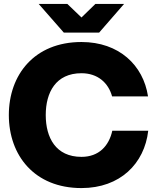

<svg xmlns="http://www.w3.org/2000/svg" viewBox="-20 -946 800 978"><path d="M395 12C592 12 716 -113 735 -280H552C535 -203 484 -147 395 -147C264 -147 213 -245 213 -360C213 -475 264 -573 395 -573C478 -573 532 -524 551 -455H734C710 -614 586 -732 395 -732C155 -732 25 -565 25 -360C25 -155 155 12 395 12ZM177 -926 305 -780H485L612 -926H466L395 -857L323 -926Z"/></svg>

Font: Aspekta 800
Style: Regular
Weight: 800
Designer: Ivo Dolenc
Version: Version 2.000